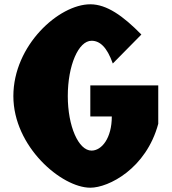

<svg xmlns="http://www.w3.org/2000/svg" viewBox="-20 -860 800 895"><path d="M717.7 -462H401V-317H501.2C501.2 -216 454.2 -158 406.8 -158C345.6 -158 296 -272 296 -412C296 -555 345.6 -670 406.8 -670C445.3 -670 478.5 -641 505.8 -564L639 -699C553.7 -786 477.4 -840 401 -840C254.8 -840 42.3 -649 42.3 -412C42.3 -176 267.3 15 401 15C486.4 15 661.5 -74 717.7 -283Z"/></svg>

Font: Blink
Style: Wide
Weight: 400
Designer: Mew Too
Foundry: Cannot Into Space Fonts
Version: Version 001.000